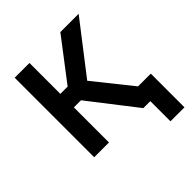

<svg xmlns="http://www.w3.org/2000/svg" viewBox="-232 -859 1195 1195"><g transform="rotate(-45 366.0 -261.0)"><path d="M582.5 177.5V0H547.5V-119H705.5V177.5ZM521 0 236 -367 490.5 -700H651.5L394.5 -367.5L688.5 0ZM88.5 0V-700H218.5V-428H349V-309H218.5V0Z"/></g></svg>

Font: Geologica Medium
Style: Regular
Weight: 500
Designer: Sindre Bremnes, Frode Helland
Foundry: Monokrom Skriftforlag AS
Version: Version 1.010;gftools[0.9.28]